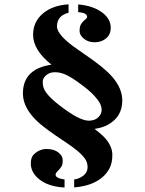

<svg xmlns="http://www.w3.org/2000/svg" viewBox="-20 -728 654 867"><path d="M373.5 -651.9Q373.5 -669.9 333 -673.3V-708Q401.4 -702.1 442.4 -670.9Q480 -642.1 480 -603Q480 -558.1 436.5 -542Q423.3 -537.1 407.7 -537.1Q392.1 -537.1 379.6 -541.5Q367.2 -545.9 358.4 -553.7Q339.4 -569.3 339.4 -588.1Q339.4 -606.9 344.7 -616.5Q350.1 -626 356.4 -632.3Q362.8 -638.7 368.2 -642.8Q373.5 -647 373.5 -651.9ZM231 61Q231 76.7 271.5 82.5V118.7Q197.8 115.2 155.3 80.1Q119.1 49.8 119.1 10.3Q119.1 -17.6 132.8 -30.8Q158.2 -55.2 190.7 -55.2Q223.1 -55.2 243.2 -39.8Q263.2 -24.4 263.2 -4.9Q263.2 14.6 258.1 22.9Q252.9 31.2 247.1 37.6Q241.2 43.9 236.1 49.3Q231 54.7 231 61ZM289.6 -670.4Q237.3 -657.2 237.3 -608.9Q237.3 -568.8 330.6 -504.9Q404.8 -454.1 435.1 -429.7Q465.3 -405.3 486.3 -381.8Q532.2 -329.1 532.2 -273.9Q532.2 -200.7 467.8 -165Q443.8 -151.4 407.2 -146Q445.3 -116.2 459 -99.1Q487.3 -64.5 487.3 -28.6Q487.3 7.3 474.6 32Q461.9 56.6 439 75.2Q392.6 112.3 314.9 118.2V82.5Q340.8 78.6 358.2 63.7Q375.5 48.8 375.5 26.9Q375.5 4.9 363 -12.2Q350.6 -29.3 330.1 -46.4Q309.6 -63.5 283.2 -81.1Q256.8 -98.6 229.5 -117.4Q202.1 -136.2 175.8 -156.7Q149.4 -177.2 128.9 -200.2Q83.5 -252 83.5 -306.2Q83.5 -417 212.4 -436Q129.4 -502 129.4 -570.8Q129.4 -630.4 174.8 -668Q217.3 -703.6 289.6 -708.5ZM189.5 -308.6Q208 -283.2 251 -250.5Q338.4 -183.1 380.4 -183.1Q418.9 -183.1 434.6 -212.9Q439 -221.7 439 -231.9Q439 -242.2 434.8 -253.7Q430.7 -265.1 419.9 -278.8Q397.9 -307.6 361.8 -335.2Q325.7 -362.8 308.3 -373.5Q291 -384.3 277.3 -390.6Q252.4 -401.9 228 -401.9Q203.6 -401.9 188.2 -388.2Q172.9 -374.5 172.9 -358.9Q172.9 -343.3 176.5 -332.3Q180.2 -321.3 189.5 -308.6Z"/></svg>

Font: Stardos Stencil
Style: Bold
Weight: 700
Designer: vernon adams
Foundry: vernon adams
Version: Version 1.000